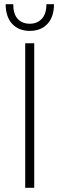

<svg xmlns="http://www.w3.org/2000/svg" viewBox="-20 -894 283 914"><path d="M100 -688H143V0H100ZM7 -874H43Q43 -827 64.5 -804Q86 -781 122 -781Q157 -781 179 -804.5Q201 -828 201 -874H237Q237 -814 206 -780.5Q175 -747 122 -747Q69 -747 38 -780.5Q7 -814 7 -874Z"/></svg>

Font: Roundo Light
Style: Regular
Weight: 300
Designer: Namrata Goyal (Gurmukhi), Shiva Nallaperumal (Latin)
Foundry: Indian Type Foundry
Version: Version 1.000;PS 1.0;hotconv 1.0.88;makeotf.lib2.5.647800